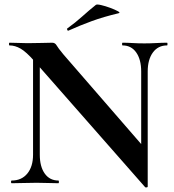

<svg xmlns="http://www.w3.org/2000/svg" viewBox="-20 -815 775 854"><path d="M127 -127V-602L157 -600V-127Q157 -74 179 -43Q201 -12 240 -12Q242 -12 242 -6Q242 0 240 0Q218 0 194.5 -1Q171 -2 143 -2Q113 -2 84.5 -1Q56 0 32 0Q29 0 29 -6Q29 -12 32 -12Q76 -12 101.5 -43Q127 -74 127 -127ZM637 15Q637 18 632.5 18.5Q628 19 626 18L133 -543Q97 -584 72 -598.5Q47 -613 22 -613Q20 -613 20 -619Q20 -625 22 -625Q42 -625 63 -624Q84 -623 102 -623Q138 -623 167 -624Q196 -625 212 -625Q225 -625 231.5 -613.5Q238 -602 262 -573L629 -150ZM637 -497V15L608 -15V-497Q608 -550 586 -581.5Q564 -613 525 -613Q523 -613 523 -619Q523 -625 525 -625Q547 -625 570.5 -623.5Q594 -622 622 -622Q649 -622 675 -623.5Q701 -625 723 -625Q725 -625 725 -619Q725 -613 723 -613Q683 -613 660 -581.5Q637 -550 637 -497ZM285 -679Q281 -677 279 -682.5Q277 -688 280 -689Q316 -715 346 -742Q376 -769 406 -793Q410 -797 429.5 -792.5Q449 -788 470.5 -780Q492 -772 504.5 -765Q517 -758 507 -756Q440 -740 388 -721Q336 -702 285 -679Z"/></svg>

Font: Cormorant Light
Style: Regular
Weight: 300
Designer: Christian Thalmann (Catharsis Fonts)
Foundry: Catharsis Fonts
Version: Version 4.000